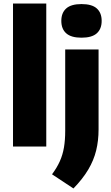

<svg xmlns="http://www.w3.org/2000/svg" viewBox="-20 -828 630 1085"><path d="M53.5 0V-808H241.5V0ZM395 237 274 157Q302 119.5 318.2 83Q334.5 46.5 341.5 5Q348.5 -36.5 348.5 -89V-548.5H537V-96.5Q537 -33.5 523.5 22Q510 77.5 478.8 130.2Q447.5 183 395 237ZM440.5 -615Q382 -615 354.2 -639.8Q326.5 -664.5 326.5 -710Q326.5 -755.5 354.2 -780.2Q382 -805 440.5 -805Q499.5 -805 527 -780.2Q554.5 -755.5 554.5 -710Q554.5 -664.5 527 -639.8Q499.5 -615 440.5 -615Z"/></svg>

Font: Encode Sans Condensed Thin ExtraBold
Style: Regular
Weight: 800
Version: Version 3.002